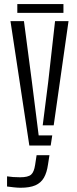

<svg xmlns="http://www.w3.org/2000/svg" viewBox="-20 -702 370 926"><path d="M121.5 0 30.5 -600H95.5L134 -306.5L166.5 -49H232L224.5 0ZM79 203.5Q66 203.5 47.2 201.5Q28.5 199.5 14 197.5V148.5Q26.5 150.5 43.2 151.8Q60 153 77 153Q115.5 153 130 140.2Q144.5 127.5 149.5 92.5L156.5 46.5H218.5L211.5 91.5Q206 130.5 191.8 155.2Q177.5 180 150.5 191.8Q123.5 203.5 79 203.5ZM186 -97.5 212.5 -306.5 245.5 -600H310.5L239 -97.5ZM63.5 -682.5H286V-640H63.5Z"/></svg>

Font: Big Shoulders Stencil Text Thin Light
Style: Regular
Weight: 300
Version: Version 2.001